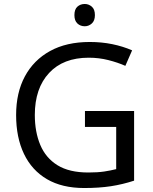

<svg xmlns="http://www.w3.org/2000/svg" viewBox="-20 -935 768 965"><path d="M407 -377H654V-27Q596 -8 537 1Q478 10 403 10Q292 10 216 -34.5Q140 -79 100.5 -161.5Q61 -244 61 -357Q61 -469 105 -551Q149 -633 231.5 -678.5Q314 -724 431 -724Q491 -724 544.5 -713Q598 -702 644 -682L610 -604Q572 -621 524.5 -633Q477 -645 426 -645Q298 -645 226.5 -568Q155 -491 155 -357Q155 -272 182.5 -206.5Q210 -141 269 -104.5Q328 -68 424 -68Q471 -68 504 -73Q537 -78 564 -85V-297H407ZM406 -915Q426 -915 441.5 -901.5Q457 -888 457 -859Q457 -831 441.5 -817Q426 -803 406 -803Q384 -803 369 -817Q354 -831 354 -859Q354 -888 369 -901.5Q384 -915 406 -915Z"/></svg>

Font: Noto Sans Symbols 2
Style: Regular
Weight: 400
Designer: Monotype Design Team
Foundry: Monotype Imaging Inc.
Version: Version 2.008; ttfautohint (v1.8.4.7-5d5b)